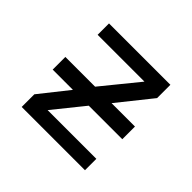

<svg xmlns="http://www.w3.org/2000/svg" viewBox="-130 -682 838 838"><g transform="rotate(45 289.0 -263.5)"><path d="M105.5 -527.3H484.4V-445.3L359.4 -289.1H503.9V-210.9H339.8H296.9L183.6 -70.3H484.4V0H93.8V-78.1L199.2 -210.9H74.2V-289.1H257.8L394.5 -457H105.5Z"/></g></svg>

Font: 和音 by 宁静之雨，公众号njzyshare
Style: Regular
Weight: 400
Designer: Steve Matteson
Foundry: Ascender Corporation
Version: Version 6.00;June 8, 2018;FontCreator 11.0.0.2388 32-bit